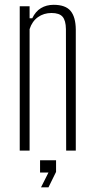

<svg xmlns="http://www.w3.org/2000/svg" viewBox="-20 -626 394 798"><path d="M62 0V-600H103V-550H114Q127.5 -578.5 150.2 -592.2Q173 -606 203 -606Q252 -606 273.2 -580.8Q294.5 -555.5 295 -503V0H255L254 -505Q253.5 -541 240 -556.5Q226.5 -572 194 -572Q162 -572 137.8 -554.8Q113.5 -537.5 103 -505V0ZM150.5 152.5 181.5 91H146.5V40H213V88.5L181.5 152.5Z"/></svg>

Font: Big Shoulders Text SC Thin
Style: Regular
Weight: 100
Designer: Patric King
Foundry: XO Type Co
Version: Version 2.002